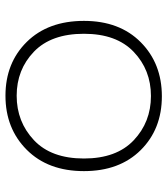

<svg xmlns="http://www.w3.org/2000/svg" viewBox="24 -614 598 685"><g transform="rotate(90 322.5 -271.0)"><path d="M590 -272Q590 -144 514 -68Q438 8 321 8Q204 8 129 -68Q54 -144 54 -272Q54 -399 130 -474.5Q206 -550 323 -550Q440 -550 515 -474.5Q590 -399 590 -272ZM100 -272Q100 -155 164 -93.5Q228 -32 321 -32Q414 -32 479.5 -93.5Q545 -155 545 -272Q545 -388 480 -449.5Q415 -511 322 -511Q229 -511 164.5 -449.5Q100 -388 100 -272Z"/></g></svg>

Font: Poppins ExtraLight
Style: Regular
Weight: 275
Designer: Ninad Kale (Devanagari), Jonny Pinhorn (Latin)
Foundry: Indian Type Foundry
Version: Version 3.200;PS 1.000;hotconv 16.6.54;makeotf.lib2.5.65590